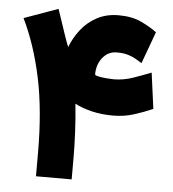

<svg xmlns="http://www.w3.org/2000/svg" viewBox="-50 -713 682 759"><g transform="rotate(5 291.5 -333.5)"><path d="M151.9 -667 186 -565.9Q189.9 -554.7 194.1 -542.7Q198.2 -530.8 203.1 -520.5Q217.3 -557.6 242.7 -590.1Q268.1 -622.6 305.4 -642.6Q342.8 -662.6 391.1 -662.6Q444.3 -662.6 481.7 -644.8Q519 -627 543.5 -608.4L497.1 -481.9Q484.4 -489.7 472.9 -496.6Q461.4 -503.4 447.8 -507.8Q437.5 -511.7 425 -513.7Q412.6 -515.6 396.5 -515.6Q362.3 -515.6 340.3 -488.3Q318.4 -460.9 318.4 -421.9Q318.4 -417.5 332.8 -414.6Q347.2 -411.6 365 -410.2Q382.8 -408.7 392.6 -408.7Q431.6 -408.7 469.7 -421.9Q507.8 -435.1 540.5 -448.2L559.6 -305.7Q523.9 -290 485.1 -277.8Q446.3 -265.6 402.8 -265.6Q356.9 -265.6 319.1 -274.7Q281.2 -283.7 251 -299.3Q256.8 -243.2 259.5 -187.3Q262.2 -131.3 262.2 -90.3V0H120.6V-91.8Q120.6 -261.2 93.3 -390.1Q65.9 -519 17.1 -618.7Z"/></g></svg>

Font: Vazir Black FD-WOL
Style: Black-FD-WOL
Weight: 900
Designer: Saber Rastikerdar
Foundry: Saber Rastikerdar
Version: Version 30.0.0